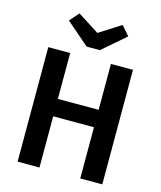

<svg xmlns="http://www.w3.org/2000/svg" viewBox="-133 -1024 938 1119"><g transform="rotate(15 336.0 -464.0)"><path d="M459 -309H213V0H81V-691H213V-414H459V-691H592V0H459ZM515 -872 376 -752H296L157 -872L206 -928L336 -845L466 -928Z"/></g></svg>

Font: Fira Sans Medium
Style: Regular
Weight: 500
Designer: bBox Type GmbH & Carrois Corporate GbR & Edenspiekermann AG
Foundry: bBox Type GmbH & Carrois Corporate GbR & Edenspiekermann AG
Version: Version 4.301